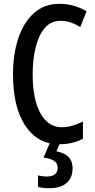

<svg xmlns="http://www.w3.org/2000/svg" viewBox="-20 -745 497 1005"><path d="M297 -636Q246 -636 214 -598Q182 -560 166.5 -496.5Q151 -433 151 -356Q151 -226 191.5 -152.5Q232 -79 303 -79Q333 -79 360.5 -87.5Q388 -96 414 -109V-19Q362 10 290 10Q177 10 112.5 -87Q48 -184 48 -357Q48 -460 75.5 -543.5Q103 -627 157 -676Q211 -725 292 -725Q367 -725 433 -686L400 -603Q377 -618 351.5 -627Q326 -636 297 -636ZM360 135Q360 186 328.5 213Q297 240 240 240Q201 240 179 233V173Q201 179 224 179Q254 179 268 167Q282 155 282 134Q282 109 262.5 96.5Q243 84 208 80L242 0H296L275 47Q360 63 360 135Z"/></svg>

Font: Noto Sans Georgian ExtraCondensed Medium
Style: Regular
Weight: 500
Width: 2
Designer: Monotype Design Team, Akaki Razmadze
Foundry: Google LLC
Version: Version 2.005; ttfautohint (v1.8.4.7-5d5b)